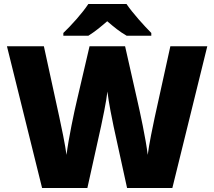

<svg xmlns="http://www.w3.org/2000/svg" viewBox="-20 -1013 1079 967"><path d="M617 -993H425C395 -947 337 -883 299 -847V-833H425C460 -855 485 -876 520 -906C555 -876 583 -853 618 -833H742V-847C708 -881 648 -947 617 -993ZM1024 -780H838L759 -421C751 -385 730 -282 724 -233C715 -311 684 -454 671 -510L610 -780H431L368 -510C354 -452 325 -314 315 -233C309 -280 287 -387 279 -422L201 -780H15L192 -66H420L489 -377C494 -400 516 -503 521 -552C526 -503 547 -400 552 -377L620 -66H848Z"/></svg>

Font: Noto Sans Malayalam UI Black
Style: Regular
Weight: 900
Designer: Jelle Bosma - Monotype Design Team
Foundry: Monotype Imaging Inc.
Version: Version 2.104